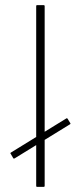

<svg xmlns="http://www.w3.org/2000/svg" viewBox="-20 -728 315 748"><path d="M121 -4V-704Q121 -708 124 -708H150Q154 -708 154 -704V-4Q154 0 150 0H124Q121 0 121 -4ZM37 -111Q35 -110 33.5 -110.5Q32 -111 32 -111L21 -130Q19 -132 23 -134L239 -267Q241 -268 243 -266L254 -248Q256 -246 253 -244Z"/></svg>

Font: Glory Thin
Style: Regular
Weight: 100
Designer: Robert Leuschke
Foundry: Robert Leuschke
Version: Version 1.011